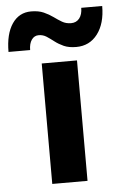

<svg xmlns="http://www.w3.org/2000/svg" viewBox="-138 -756 507 794"><g transform="rotate(-5 115.5 -359.0)"><path d="M21.5 -718.4Q-28.7 -718.4 -57.4 -676.2Q-86.1 -633.9 -86.1 -559.5H3.7Q3.7 -586.1 14.7 -601.9Q25.6 -617.7 44.1 -617.7Q61.9 -617.7 76.5 -608.3Q91.1 -598.8 106.8 -586.6Q122.5 -574.4 143.4 -564.9Q164.3 -555.5 195 -555.5Q250.4 -555.5 283.4 -598.8Q316.4 -642.2 316.4 -715.1H229.4Q229.4 -687.5 216.8 -671.5Q204.2 -655.5 182.3 -655.5Q161.3 -655.5 145 -665.1Q128.7 -674.7 111.9 -687Q95 -699.2 73.6 -708.8Q52.2 -718.4 21.5 -718.4ZM46.6 -500V0H193V-500Z"/></g></svg>

Font: Overused Grotesk Light
Style: Regular
Weight: 300
Designer: RandomMaerks
Version: Version 0.005